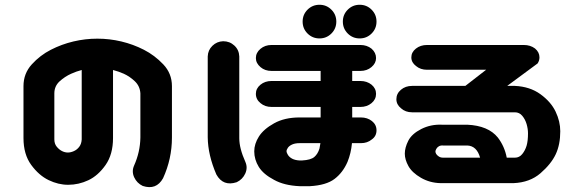

<svg xmlns="http://www.w3.org/2000/svg" viewBox="-20 -766 2409 802"><path d="M386.7 -604.5Q437.5 -604.5 486.8 -592.8Q536.1 -581.1 581.1 -558.1Q626 -535.2 662.1 -497.1Q698.2 -459 698.2 -406.2V-191.4Q698.2 -102.5 661.1 -21.5Q632.8 29.3 576.2 10.7Q551.8 -1 540.5 -25.4Q529.3 -49.8 540 -74.2Q565.4 -130.9 566.4 -191.4V-376Q564.5 -406.2 543.5 -426.3Q522.5 -446.3 497.1 -458Q474.6 -467.8 452.1 -473.6V-189.5Q452.1 -121.1 420.9 -76.7Q389.6 -32.2 349.1 -13.2Q308.6 5.9 264.6 5.9Q223.6 5.9 183.1 -13.7Q142.6 -33.2 110.4 -77.1Q78.1 -121.1 78.1 -189.5V-195.3V-406.2Q78.1 -459 112.8 -497.1Q147.5 -535.2 192.4 -558.1Q237.3 -581.1 286.6 -592.8Q335.9 -604.5 386.7 -604.5ZM207 -183.6Q207 -165 217.3 -152.8Q227.5 -140.6 239.3 -134.8Q251 -128.9 263.7 -128.9Q275.4 -128.9 288.6 -134.8Q301.8 -140.6 311 -152.8Q320.3 -165 321.3 -183.6V-473.6Q298.8 -467.8 277.3 -458Q251 -446.3 229 -426.3Q207 -406.2 207 -376Z M1244.1 -675.8Q1244.1 -705.1 1264.6 -725.6Q1285.2 -746.1 1314.5 -746.1Q1343.8 -746.1 1364.3 -725.6Q1384.8 -705.1 1384.8 -675.8Q1384.8 -646.5 1364.3 -626Q1343.8 -605.5 1314.5 -605.5Q1285.2 -605.5 1264.6 -626Q1244.1 -646.5 1244.1 -675.8ZM1412.1 -675.8Q1412.1 -705.1 1432.6 -725.6Q1453.1 -746.1 1482.4 -746.1Q1511.7 -746.1 1532.2 -725.6Q1552.7 -705.1 1552.7 -675.8Q1552.7 -646.5 1532.2 -626Q1511.7 -605.5 1482.4 -605.5Q1453.1 -605.5 1432.6 -626Q1412.1 -646.5 1412.1 -675.8ZM1048.8 -374Q1048.8 -396.5 1067.9 -412.1Q1086.9 -427.7 1114.3 -427.7H1319.3V-469.7H1114.3Q1086.9 -469.7 1068.4 -485.4Q1048.8 -502 1048.8 -523.4Q1048.8 -545.9 1067.9 -562Q1086.9 -578.1 1114.3 -578.1H1485.4Q1512.7 -578.1 1532.2 -562.5Q1550.8 -545.9 1550.8 -523.4Q1550.8 -502 1531.7 -485.8Q1512.7 -469.7 1485.4 -469.7H1451.2V-427.7H1485.4Q1512.7 -427.7 1532.2 -412.1Q1550.8 -396.5 1550.8 -374Q1550.8 -350.6 1531.7 -335Q1512.7 -319.3 1485.4 -319.3H1451.2V-275.4H1487.3Q1514.6 -275.4 1533.7 -260.3Q1552.7 -245.1 1552.7 -221.7Q1552.7 -197.3 1533.2 -183.6Q1514.6 -168 1487.3 -168H1450.2Q1446.3 -126 1431.6 -89.8Q1412.1 -44.9 1377.4 -18.6Q1342.8 7.8 1274.4 11.7H1231.4Q1167 8.8 1125 -14.6Q1080.1 -38.1 1061 -68.8Q1042 -99.6 1042 -133.8Q1042 -165 1061.5 -195.8Q1081.1 -226.6 1125 -251Q1168.9 -275.4 1231.4 -275.4H1319.3V-319.3H1114.3Q1086.9 -319.3 1068.4 -335Q1048.8 -350.6 1048.8 -374ZM912.1 -593.8Q939.5 -593.8 959 -575.7Q978.5 -557.6 979.5 -530.3V-188.5Q979.5 -146.5 1004.9 -89.8Q1015.6 -65.4 1004.4 -41Q993.2 -16.6 968.8 -4.9Q912.1 13.7 883.8 -37.1Q848.6 -118.2 847.7 -192.4V-530.3Q848.6 -556.6 867.2 -574.7Q885.7 -592.8 912.1 -593.8ZM1293 -110.4Q1307.6 -123 1314.5 -145.5Q1316.4 -156.2 1318.4 -168H1231.4Q1212.9 -168 1200.7 -162.6Q1188.5 -157.2 1182.6 -148.9Q1176.8 -140.6 1176.8 -133.8Q1176.8 -128.9 1182.6 -119.1Q1188.5 -109.4 1200.7 -103Q1212.9 -96.7 1231.4 -95.7H1241.2Q1278.3 -97.7 1293 -110.4Z M1698.2 -526.4Q1698.2 -547.9 1717.3 -563Q1736.3 -578.1 1763.7 -578.1H2168Q2195.3 -578.1 2214.8 -563.5Q2233.4 -547.9 2233.4 -526.4Q2233.4 -512.7 2225.6 -501L2098.6 -407.2H2130.9Q2193.4 -404.3 2237.3 -372.6Q2281.2 -340.8 2300.8 -299.8Q2320.3 -258.8 2320.3 -217.8Q2320.3 -162.1 2301.3 -121.6Q2282.2 -81.1 2237.8 -42.5Q2193.4 -3.9 2125 -1H1820.3Q1775.4 -2 1738.3 -23.4Q1701.2 -44.9 1686 -72.3Q1670.9 -99.6 1670.9 -124Q1670.9 -149.4 1685.5 -178.2Q1700.2 -207 1739.7 -227.1Q1779.3 -247.1 1825.2 -245.1H1931.6Q2019.5 -241.2 2059.6 -191.4Q2087.9 -154.3 2096.7 -107.4H2130.9Q2149.4 -107.4 2161.6 -122.6Q2173.8 -137.7 2179.7 -157.7Q2185.5 -177.7 2185.5 -209Q2185.5 -227.5 2179.7 -247.6Q2173.8 -267.6 2161.6 -282.2Q2149.4 -296.9 2130.9 -296.9H1701.2Q1673.8 -296.9 1655.3 -313.5Q1635.7 -329.1 1635.7 -351.6Q1635.7 -375 1654.8 -391.1Q1673.8 -407.2 1701.2 -407.2H1923.8L2010.7 -474.6H1763.7Q1736.3 -474.6 1717.8 -490.2Q1698.2 -504.9 1698.2 -526.4ZM1932.6 -158.2H1831.1Q1820.3 -159.2 1813 -154.8Q1805.7 -150.4 1802.2 -143.6Q1798.8 -136.7 1798.8 -133.8Q1798.8 -127.9 1802.2 -122.6Q1805.7 -117.2 1813 -112.3Q1820.3 -107.4 1831.1 -107.4H1985.4Q1971.7 -156.2 1932.6 -158.2Z"/></svg>

Font: Nico Moji
Style: Regular
Weight: 400
Version: Version 1.02